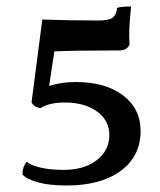

<svg xmlns="http://www.w3.org/2000/svg" viewBox="-20 -563 493 590"><path d="M412 -160Q412 -83 351 -38Q290 7 185 7Q130 7 95.5 -3Q61 -13 49 -27Q49 -50 62 -66Q75 -55 104.5 -48Q134 -41 176 -41Q239 -41 277.5 -71Q316 -101 316 -148Q316 -193 278 -220.5Q240 -248 179 -248Q131 -248 105 -231Q84 -233 77 -249L110 -503Q188 -500 284 -500Q315 -500 326.5 -509Q338 -518 340 -539Q353 -543 383 -543Q377 -489 377 -451L378 -426Q374 -417 366.5 -412.5Q359 -408 344 -408Q202 -408 147 -405L131 -299Q169 -311 212 -311Q304 -311 358 -270Q412 -229 412 -160Z"/></svg>

Font: Vollkorn SC
Style: Regular
Weight: 400
Designer: Friedrich Althausen
Foundry: Friedrich Althausen
Version: Version 4.015